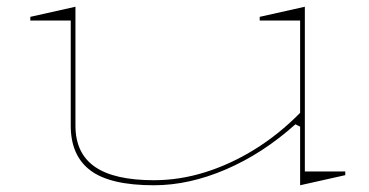

<svg xmlns="http://www.w3.org/2000/svg" viewBox="-20 -535 1095 570"><path d="M437 15Q307 15 248.5 -29Q190 -73 190 -162V-474H70V-485L204 -515V-162Q204 -80 261.5 -40Q319 0 437 0Q513 0 588.5 -23.5Q664 -47 736 -91.5Q808 -136 871 -200V-474H751V-485L885 -515V-26H1005V-15L871 15V-159L857 -166Q760 -79 650.5 -32Q541 15 437 15Z"/></svg>

Font: Kalnia Expanded Thin
Style: Regular
Weight: 250
Width: 7
Designer: Frida Medrano
Foundry: Frida Medrano
Version: Version 1.105